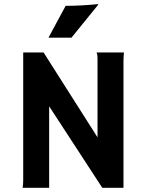

<svg xmlns="http://www.w3.org/2000/svg" viewBox="-20 -901 704 921"><path d="M88.4 0Q91.3 -16.6 91.3 -36.1V-649.4H189L447.8 -242.2V-616.2Q447.8 -643.1 442.9 -649.4H574.7Q572.3 -629.9 572.3 -606.4V0H470.7L215.8 -391.1V0ZM294.9 -873Q368.2 -873 451.2 -881.3L450.7 -877.9L322.8 -720.2H212.4Z"/></svg>

Font: HammersmithOne
Style: Regular
Weight: 400
Designer: Nicole Fally
Foundry: Nicole Fally
Version: Version 1.003